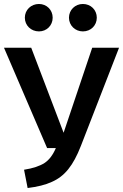

<svg xmlns="http://www.w3.org/2000/svg" viewBox="-27 -931 619 966"><path d="M169 -911C129 -911 98 -881 98 -842C98 -803 129 -773 169 -773C208 -773 238 -803 238 -842C238 -881 208 -911 169 -911ZM390 -911C351 -911 320 -881 320 -842C320 -803 351 -773 390 -773C430 -773 460 -803 460 -842C460 -881 430 -911 390 -911ZM572 -691H437L293 -263L130 -691H-7L210 -186H254C239 -151 220 -126 197 -111C174 -96 139 -84 94 -77L112 15C161 9 202 -1 234 -16C298 -44 341 -97 380 -197Z"/></svg>

Font: Fira Sans Medium
Style: Regular
Weight: 500
Designer: Carrois Corporate & Edenspiekermann AG
Foundry: Carrois Corporate GbR & Edenspiekermann AG
Version: Version 4.203